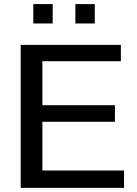

<svg xmlns="http://www.w3.org/2000/svg" viewBox="-20 -909 665 929"><path d="M80.1 0V-691.9H564.9V-612.8H185.1V-399.9H536.1V-319.8H185.1V-84H580.1V0ZM141.1 -795.4V-889.2H234.9V-795.4ZM344.7 -795.4V-889.2H438.5V-795.4Z"/></svg>

Font: CMU Bright
Style: SemiBold
Weight: 600
Version: Version 0.7.0